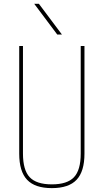

<svg xmlns="http://www.w3.org/2000/svg" viewBox="-20 -970 540 1000"><path d="M419.9 -730.5V-169.9Q419.9 -77.1 378.9 -33.7Q337.9 9.8 250 9.8Q162.1 9.8 121.1 -33.7Q80.1 -77.1 80.1 -169.9V-730.5H99.6V-169.9Q99.6 -84 134.8 -46.9Q169.9 -9.8 250 -9.8Q330.1 -9.8 365.2 -46.9Q400.4 -84 400.4 -169.9V-730.5ZM278.3 -790 158.2 -950.2H182.6L302.7 -790Z"/></svg>

Font: Mgen+ 1mn thin
Style: Regular
Weight: 100
Designer: [Source Han Sans]
Ryoko NISHIZUKA  (kana & ideographs); Paul D. Hunt (Latin, Greek & Cyrillic); Wenlong ZHANG  (bopomofo
Version: Version 1.059.20150602